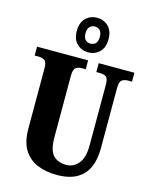

<svg xmlns="http://www.w3.org/2000/svg" viewBox="-142 -1070 925 1170"><g transform="rotate(15 321.0 -484.5)"><path d="M330 10Q261 10 207 -13Q153 -36 122.5 -86Q92 -136 92 -218V-599Q92 -638 76.5 -648Q61 -658 39 -658H14V-714H336V-658H312Q290 -658 274.5 -647.5Q259 -637 259 -595V-210Q259 -127 288.5 -95.5Q318 -64 372 -64Q416 -64 447.5 -100.5Q479 -137 479 -216V-599Q479 -638 464.5 -648Q450 -658 427 -658H403V-714H628V-658H603Q581 -658 565.5 -647.5Q550 -637 550 -595V-214Q550 -147 528 -96.5Q506 -46 457.5 -18Q409 10 330 10ZM323 -761Q281 -761 252 -789Q223 -817 223 -870Q223 -923 252 -951Q281 -979 323 -979Q365 -979 394 -951Q423 -923 423 -870Q423 -817 394 -789Q365 -761 323 -761ZM323 -816Q342 -816 355 -828.5Q368 -841 368 -870Q368 -899 355 -911.5Q342 -924 323 -924Q305 -924 291.5 -911.5Q278 -899 278 -870Q278 -841 291.5 -828.5Q305 -816 323 -816Z"/></g></svg>

Font: Noto Serif Thai ExtraCondensed Black
Style: Regular
Weight: 900
Width: 2
Designer: Monotype Design Team
Foundry: Monotype Imaging Inc.
Version: Version 2.002; ttfautohint (v1.8.4.7-5d5b)